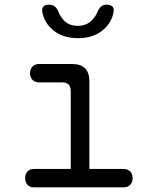

<svg xmlns="http://www.w3.org/2000/svg" viewBox="-20 -805 640 825"><path d="M511 -79Q529 -79 539.5 -68Q550 -57 550 -39.5Q550 -22 539.5 -11Q529 0 512 0H126Q108 0 98 -11Q88 -22 88 -39.5Q88 -57 98 -68Q108 -79 126 -79H284V-413Q284 -432 275 -441.5Q266 -451 247 -451H148Q130 -451 119.5 -462Q109 -473 109 -490.5Q109 -508 119.5 -519Q130 -530 148 -530H289Q327 -530 345.5 -511.5Q364 -493 364 -455V-79ZM162 -753Q159 -769 166.5 -777Q174 -785 191 -785Q200 -785 207.5 -782Q215 -779 219 -774Q228 -764 233 -750.5Q238 -737 248 -725Q271 -694 314 -694Q357 -694 381 -725Q392 -737 397 -750Q402 -763 410 -773Q415 -778 421.5 -781.5Q428 -785 438 -785Q455 -785 463 -777Q471 -769 468 -753Q460 -710 428 -681Q386 -641 315 -641Q244 -641 202 -681Q170 -710 162 -753Z"/></svg>

Font: Maple Mono NL Light
Style: Regular
Weight: 300
Monospace: yes
Designer: subframe7536
Version: Version 7.000